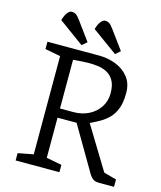

<svg xmlns="http://www.w3.org/2000/svg" viewBox="-122 -923 851 1012"><g transform="rotate(15 303.5 -417.0)"><path d="M238 -677 101 -777Q109 -805 120.5 -819.5Q132 -834 144 -834Q155 -834 165 -828.5Q175 -823 191 -801L265 -700ZM421 -677 283 -777Q291 -805 303 -819.5Q315 -834 327 -834Q337 -834 347 -828.5Q357 -823 373 -801L447 -700ZM60 0V-40L144 -56V-592L60 -608V-648H342Q391 -648 434 -631Q477 -614 504 -580Q531 -546 531 -494Q531 -443 518.5 -409.5Q506 -376 484.5 -354.5Q463 -333 437.5 -318.5Q412 -304 386 -292L528 -59L597 -40V0H517Q496 0 485 -6.5Q474 -13 463 -29L319 -275H215V-56L299 -40V0ZM215 -325H287Q335 -325 372 -344Q409 -363 430.5 -396Q452 -429 452 -471Q452 -516 436.5 -541.5Q421 -567 397.5 -578.5Q374 -590 349 -593Q324 -596 304 -596Q285 -596 260.5 -594.5Q236 -593 215 -591Z"/></g></svg>

Font: Faustina Light Light
Style: Regular
Weight: 300
Version: Version 1.200